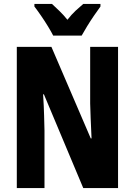

<svg xmlns="http://www.w3.org/2000/svg" viewBox="-20 -951 682 971"><path d="M577 0H401L202 -474H198Q202 -410 203 -367.5Q204 -325 205 -291V0H65V-714H240L439 -251H443Q440 -314 438.5 -353Q437 -392 436 -428V-714H577ZM249 -771Q240 -789 223 -817Q206 -845 187 -872.5Q168 -900 154 -918V-931H243Q258 -917 279.5 -896.5Q301 -876 321 -851Q342 -878 362.5 -897Q383 -916 401 -931H488V-918Q474 -899 455.5 -872Q437 -845 420.5 -818Q404 -791 393 -771Z"/></svg>

Font: Noto Sans Tamil ExtraCondensed ExtraBold
Style: Regular
Weight: 800
Width: 2
Designer: Jelle Bosma - Monotype Design Team
Foundry: Monotype Imaging Inc.
Version: Version 2.004; ttfautohint (v1.8.4.7-5d5b)